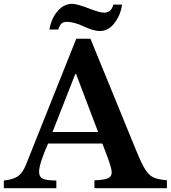

<svg xmlns="http://www.w3.org/2000/svg" viewBox="-33 -982 891 1002"><path d="M524 -173 501 -233H218Q171 -127 171 -86Q171 -58 191.5 -49Q212 -40 261 -40V0H-13V-40Q36 -45 60.5 -62Q85 -79 102 -121L365 -780H439L678 -196Q707 -125 726 -96Q745 -67 767 -56.5Q789 -46 838 -41V0H460V-41Q511 -43 530.5 -51.5Q550 -60 550 -83Q550 -105 524 -173ZM360 -596 241 -293H479L364 -596ZM271 -828H225Q235 -887 268 -924.5Q301 -962 344 -962Q368 -962 431 -938Q487 -916 510 -916Q529 -916 540.5 -925.5Q552 -935 559 -958H604Q596 -900 560 -856Q530 -820 487 -820Q455 -820 402 -845Q353 -868 315 -868Q298 -868 288 -859Q278 -850 271 -828Z"/></svg>

Font: Libre Baskerville
Style: Bold
Weight: 700
Designer: Pablo Impallari, Rodrigo Fuenzalida
Foundry: Pablo Impallari, Rodrigo Fuenzalida
Version: Version 1.000